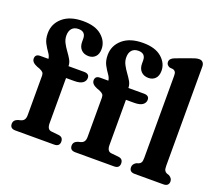

<svg xmlns="http://www.w3.org/2000/svg" viewBox="-122 -920 1262 1098"><g transform="rotate(20 509.0 -371.5)"><path d="M236 -105.5Q236 -67.5 262.5 -65L306.5 -60.5Q335 -57.5 335 -29.5Q335 0 302 0H66.5Q33.5 0 33.5 -29Q33.5 -52.5 60 -61.5L76 -65.5Q88.5 -69 95.5 -78.5Q102.5 -88 102.5 -106.5V-346Q102.5 -359 96.5 -366Q90.5 -373 74 -380L58.5 -385.5Q24 -399.5 24 -422.5Q24 -449.5 54 -449.5H104Q102.5 -466.5 89.2 -484.5Q76 -502.5 63 -526.8Q50 -551 50 -586.5Q50 -644 94.2 -682.2Q138.5 -720.5 218 -720.5Q292 -720.5 331.2 -686.5Q370.5 -652.5 370.5 -606Q370.5 -575 354.5 -558.8Q338.5 -542.5 313.5 -542.5Q285 -542.5 268.2 -559.8Q251.5 -577 251.5 -607V-625.5Q251.5 -669 208 -669Q182 -669 168.2 -653.5Q154.5 -638 154.5 -610.5Q154.5 -587.5 165.2 -566.8Q176 -546 190.2 -526.8Q204.5 -507.5 215.2 -488.8Q226 -470 226 -450.5V-449.5H320.5Q353 -449.5 353 -423.5Q353 -405 337 -393Q321 -381 285.5 -381H236ZM600.5 -105.5Q600.5 -67.5 627 -65L671 -60.5Q699.5 -57.5 699.5 -29.5Q699.5 0 666.5 0H431Q398 0 398 -29Q398 -52.5 424.5 -61.5L440.5 -65.5Q453 -69 460 -78.5Q467 -88 467 -106.5V-346Q467 -359 461 -366Q455 -373 438.5 -380L423 -385.5Q388.5 -399.5 388.5 -422.5Q388.5 -449.5 418.5 -449.5H468.5Q467 -466.5 453.8 -484.5Q440.5 -502.5 427.5 -526.8Q414.5 -551 414.5 -586.5Q414.5 -644 458.8 -682.2Q503 -720.5 582.5 -720.5Q656.5 -720.5 695.8 -686.5Q735 -652.5 735 -606Q735 -575 719 -558.8Q703 -542.5 678 -542.5Q649.5 -542.5 632.8 -559.8Q616 -577 616 -607V-625.5Q616 -669 572.5 -669Q546.5 -669 532.8 -653.5Q519 -638 519 -610.5Q519 -587.5 529.8 -566.8Q540.5 -546 554.8 -526.8Q569 -507.5 579.8 -488.8Q590.5 -470 590.5 -450.5V-449.5H685Q717.5 -449.5 717.5 -423.5Q717.5 -405 701.5 -393Q685.5 -381 650 -381H600.5ZM946 -709V-105.5Q946 -85.5 950.8 -77.2Q955.5 -69 964.5 -65L978.5 -60.5Q999.5 -48.5 999.5 -29.5Q999.5 0 966.5 0H792Q759.5 0 759.5 -29.5Q759.5 -48.5 780 -60.5L794 -65Q803.5 -69 808 -77.2Q812.5 -85.5 812.5 -105.5V-603.5Q812.5 -620.5 808 -627.5Q803.5 -634.5 794 -638L772.5 -640Q752 -648.5 752 -667Q752 -688.5 781.5 -699.5L861.5 -729Q880 -736 892.2 -739.5Q904.5 -743 915.5 -743Q930 -743 938 -733.8Q946 -724.5 946 -709Z"/></g></svg>

Font: Fraunces 72pt SuperSoft SemiBold
Style: Regular
Weight: 600
Version: Version 1.000;[b76b70a41]